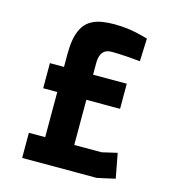

<svg xmlns="http://www.w3.org/2000/svg" viewBox="-102 -757 764 842"><g transform="rotate(15 280.0 -335.5)"><path d="M75 -114V0H414L495 -18L474 -130L405 -114H281V-319H434V-433H281V-486Q281 -551 333 -551Q387 -551 464 -543L468 -647L446 -653Q382 -671 315 -671Q253 -671 220 -655Q183 -638 167 -600Q149 -561 149 -492V-433H85V-319H149V-114Z"/></g></svg>

Font: Online Auction - Bold
Style: Bold
Weight: 500
Designer: Mohamed Mostafa, the designer of Online Auction
Foundry: Kief Type Foundry
Version: ""